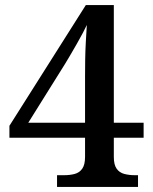

<svg xmlns="http://www.w3.org/2000/svg" viewBox="-20 -734 601 754"><path d="M204 0V-46H232Q255 -46 273.5 -51Q292 -56 303 -71.5Q314 -87 314 -118V-193H17V-240L317 -714H427V-252H544V-193H427V-118Q427 -87 438 -71.5Q449 -56 468 -51Q487 -46 509 -46H522V0ZM91 -252H314V-434Q314 -463 314.5 -498Q315 -533 317 -569Q319 -605 321 -636Q316 -625 305.5 -605Q295 -585 281.5 -561.5Q268 -538 256 -517.5Q244 -497 236 -484Z"/></svg>

Font: Noto Rashi Hebrew Medium
Style: Regular
Weight: 500
Version: Version 1.006